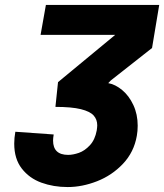

<svg xmlns="http://www.w3.org/2000/svg" viewBox="-20 -745 664 776"><path d="M194.5 -177Q194.5 -119 255.5 -119Q275 -119 298.8 -127.2Q322.5 -135.5 343.2 -157.8Q364 -180 371 -218Q373 -232 373 -238.5Q373 -262 358.5 -278.2Q344 -294.5 306.8 -303.8Q269.5 -313 204 -313L214.5 -413L445.5 -604H144L165.5 -725H623.5L594.5 -551L428 -420L417.5 -409Q446 -404 473.8 -381Q501.5 -358 519 -320.5Q536.5 -283 536.5 -237Q536.5 -215.5 533 -196Q521.5 -130 477 -83Q432.5 -36 372.2 -12.5Q312 11 253.5 11Q196 11 147.2 -6.8Q98.5 -24.5 68 -63.8Q37.5 -103 37.5 -164.5Q37.5 -187 42 -212.5L197 -201.5Q194.5 -186.5 194.5 -177Z"/></svg>

Font: JuliaMono Black
Style: Italic
Weight: 900
Italic angle: -9°
Monospace: yes
Designer: cormullion
Foundry: corm
Version: Version 0.057; ttfautohint (v1.8.4)